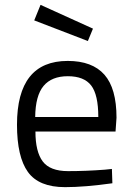

<svg xmlns="http://www.w3.org/2000/svg" viewBox="-20 -761 545 791"><path d="M412 -62 441 -65 443 -6Q329 10 248 10Q140 10 95 -52.5Q50 -115 50 -247Q50 -510 259 -510Q360 -510 410 -453.5Q460 -397 460 -276L456 -219H126Q126 -136 156 -96Q186 -56 260.5 -56Q335 -56 412 -62ZM385 -279Q385 -371 355.5 -409Q326 -447 259.5 -447Q193 -447 159.5 -407Q126 -367 125 -279ZM147 -741 363 -643 342 -592 121 -677Z"/></svg>

Font: TitilliumWeb-Regular
Style: Regular
Weight: 400
Version: Version 1.001;PS 57.000;hotconv 1.0.70;makeotf.lib2.5.55311